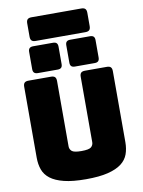

<svg xmlns="http://www.w3.org/2000/svg" viewBox="-118 -1224 982 1318"><g transform="rotate(-10 373.0 -565.0)"><path d="M682 -189Q682 -143 668.5 -105.5Q655 -68 620.5 -41.5Q586 -15 526 0Q466 15 373 15Q280 15 220 0Q160 -15 125.5 -41.5Q91 -68 77.5 -105.5Q64 -143 64 -189V-684Q64 -703 72.5 -711.5Q81 -720 100 -720H257Q276 -720 284.5 -711.5Q293 -703 293 -684V-228Q293 -208 308 -194.5Q323 -181 375 -181Q428 -181 443 -194.5Q458 -208 458 -228V-684Q458 -703 466.5 -711.5Q475 -720 494 -720H646Q665 -720 673.5 -711.5Q682 -703 682 -684ZM569 -760H431Q414 -760 406 -768Q398 -776 398 -793V-914Q398 -931 406 -939Q414 -947 431 -947H569Q586 -947 594 -939Q602 -931 602 -914V-793Q602 -776 594 -768Q586 -760 569 -760ZM311 -760H173Q156 -760 147.5 -768Q139 -776 139 -793V-914Q139 -931 147.5 -939Q156 -947 173 -947H311Q328 -947 336 -939Q344 -931 344 -914V-793Q344 -776 336 -768Q328 -760 311 -760ZM543 -980H196Q177 -980 168.5 -988.5Q160 -997 160 -1016V-1109Q160 -1128 168.5 -1136.5Q177 -1145 196 -1145H543Q562 -1145 570.5 -1136.5Q579 -1128 579 -1109V-1016Q579 -997 570.5 -988.5Q562 -980 543 -980Z"/></g></svg>

Font: Bungee
Style: Regular
Weight: 400
Designer: David Jonathan Ross
Foundry: David Jonathan Ross
Version: Version 1.000;PS 1.0;hotconv 1.0.72;makeotf.lib2.5.5900